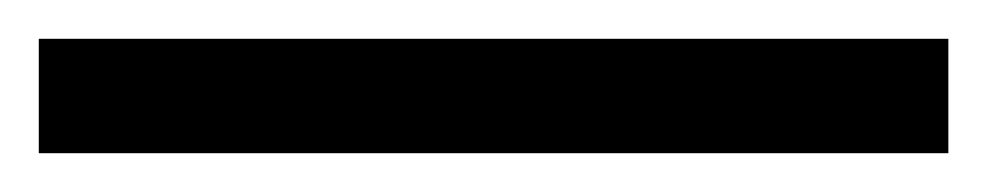

<svg xmlns="http://www.w3.org/2000/svg" viewBox="-25 -839 509 99"><path d="M-5 -760V-819H464V-760Z"/></svg>

Font: ET Text
Style: Regular
Weight: 470
Designer: Monotype Design Team
Foundry: Monotype Imaging Inc.
Version: Version 2.009